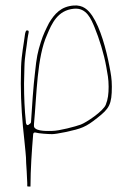

<svg xmlns="http://www.w3.org/2000/svg" viewBox="-20 -577 493 715"><path d="M107.3 -103.6C106.8 -104.6 106.5 -105.8 106.5 -107V-114C106.5 -114.2 106.5 -114.5 106.5 -114.7C116.9 -225.4 117.7 -364.6 155.1 -447C172.8 -489.4 194.6 -538.9 255.3 -544.5C302.9 -549.2 319.7 -504.5 331.9 -475.9C349.5 -433 367.2 -377.1 375.9 -327.3C380.2 -302.7 384.5 -283.6 384.5 -254.5C384.5 -228 382.2 -207.7 374 -187.3C364.6 -163 302.3 -121.2 280.6 -113C261.4 -106 200.3 -89.5 174 -89.5C163.5 -89.5 116 -86.3 107.3 -103.6ZM174 -77.5C182.1 -77.5 199.4 -80.1 224.5 -85.3C282.9 -98 299.1 -103.3 342.3 -137.9C387 -172.9 396.5 -187.5 396.5 -254.5C396.5 -283.2 392.8 -302.6 387.6 -329.6C375.5 -393.5 354 -472.5 323.8 -517.8C307.9 -541 289.3 -559 254.5 -556.5C207.2 -552.9 183.4 -525.9 162.6 -491.4C150.8 -467.9 141.1 -449 132.2 -420.7C120.2 -382.8 116.1 -363.2 110.5 -308.2C104.2 -258 98.8 -175.2 95.5 -122.5C95.4 -120.6 94.2 -118.1 92.2 -116.8C90.2 -115.5 89.3 -114.7 89.3 -114.7C78.8 -104.2 76.5 -120 76.5 -120V-121.6C71.5 -168.3 69.5 -215.1 69.5 -266.1C70.2 -291 70.7 -311.6 71 -328.6C71.8 -367.9 79.5 -402.6 82.5 -432.8C84.9 -452 90.6 -462.3 83.2 -463.6C77.2 -464.7 76.1 -462.4 73.4 -451.6C68.5 -412.7 60.2 -374.5 58.5 -328.9C58.5 -311.8 58.2 -290.3 57.5 -265.9C57.5 -194.4 63.1 -120.9 70.5 -56.7C72.9 -26.2 77.5 1 77.5 32C77.5 52.9 77.5 31.4 77.5 31.6C78.2 43.5 78.8 53.8 79.5 62.4C79.5 62.6 79.5 62.8 79.5 63C79.5 77.9 81.5 90.3 81.5 104V116.9C83.2 117.4 89.9 118.1 93.5 117.7C93.7 53 98.3 -14.1 103.5 -76.6C104.2 -85.2 111.3 -83.7 113.2 -83.2C124.5 -79.8 159.6 -77.5 174 -77.5Z"/></svg>

Font: Take Off
Style: Hairball
Weight: 400
Foundry: Cannot Into Space Fonts
Version: Version 0.89